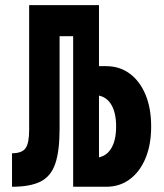

<svg xmlns="http://www.w3.org/2000/svg" viewBox="-20 -713 626 733"><path d="M25.9 0V-127.9Q63.5 -127.9 77.4 -147Q91.3 -166.1 91.3 -217.3V-693.4H207.5V-220.7Q207.5 -136.2 190.9 -87.9Q174.3 -39.6 134.8 -19.8Q95.2 0 25.9 0ZM259.3 0V-693.4H357.9V0ZM328.1 0V-110.8H340.8Q380.4 -110.8 401.9 -142.3Q423.3 -173.8 423.3 -230Q423.3 -286.6 401.9 -318.1Q380.4 -349.6 340.8 -349.6H318.4V-460.4H385.3Q437 -460.4 475.5 -431.8Q514 -403.2 535.6 -351.5Q557.1 -299.8 557.1 -230.2Q557.1 -160.6 535.6 -108.9Q514 -57.2 475.5 -28.6Q437 0 385.3 0ZM119.6 -574.7V-693.4H340.3V-574.7Z"/></svg>

Font: Cascadia Code
Style: Regular
Weight: 400
Monospace: yes
Designer: Aaron Bell
Foundry: Saja Typeworks
Version: Version 2106.017